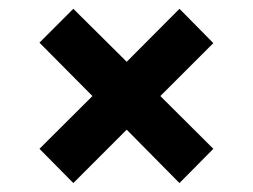

<svg xmlns="http://www.w3.org/2000/svg" viewBox="-20 -492 569 432"><path d="M68.8 -157.2 188 -275.9 68.8 -396 145 -472.2 265.1 -353 383.8 -472.2 460 -395 340.8 -275.9 460 -157.2 383.8 -80.1 265.1 -200.2 145 -80.1Z"/></svg>

Font: D-DIN Exp
Style: DINExp-Bold
Weight: 700
Width: 7
Designer: Charles Nix
Foundry: Datto Inc.
Version: Version 1.00